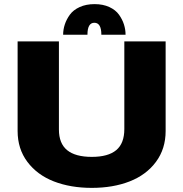

<svg xmlns="http://www.w3.org/2000/svg" viewBox="-20 -901 890 932"><path d="M286.5 -732.5Q286.5 -757.5 294.5 -782Q302.5 -806.5 319 -829.5Q335.5 -852.5 366.8 -866.8Q398 -881 439 -881Q480 -881 510.8 -866.8Q541.5 -852.5 557.8 -829.5Q574 -806.5 581.8 -782Q589.5 -757.5 589.5 -732.5H472Q472 -790.5 438 -790.5Q404.5 -790.5 404.5 -732.5ZM65.5 -265V-700H266V-272.5Q266 -204.5 306 -172Q346 -139.5 425.5 -139.5Q505 -139.5 544.2 -172.2Q583.5 -205 583.5 -274.5V-700H784V-265Q784 -178.5 737 -115.2Q690 -52 609.5 -20.5Q529 11 425.5 11Q322 11 241.2 -20.5Q160.5 -52 113 -115.2Q65.5 -178.5 65.5 -265Z"/></svg>

Font: League Mono Wide ExtraBold
Style: Regular
Weight: 800
Width: 8
Designer: Tyler Finck
Foundry: The League of Moveable Type / Tyler Finck
Version: Version 2.210